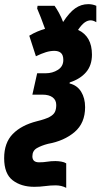

<svg xmlns="http://www.w3.org/2000/svg" viewBox="-80 -688 484 925"><path d="M239 217Q216 205 188 205Q163 205 137.5 208.5Q112 212 85 212Q22 212 -19 180.5Q-60 149 -60 74Q-60 0 -18.5 -42.5Q23 -85 98 -104Q139 -114 158.5 -124.5Q178 -135 184.5 -148.5Q191 -162 191 -182Q191 -206 173.5 -219Q156 -232 125 -232H76L99 -335H140Q173 -335 199 -351.5Q225 -368 225 -399Q225 -423 213.5 -433Q202 -443 182 -443Q162 -443 141 -436.5Q120 -430 93 -417L61 -516Q81 -528 100 -536Q119 -544 137 -549Q126 -580 117 -603Q108 -626 99 -647L101 -660H183Q193 -646 204.5 -625Q216 -604 224 -582Q254 -628 282.5 -648Q311 -668 345 -668Q366 -668 384 -660V-581Q369 -590 357 -590Q342 -590 327.5 -579.5Q313 -569 296 -544Q363 -513 363 -425Q363 -373 334.5 -340Q306 -307 256 -291L255 -286Q292 -277 311 -246Q330 -215 330 -172Q330 -95 279.5 -52Q229 -9 151 5Q120 13 98 25.5Q76 38 76 65Q76 94 108 94Q130 94 147.5 91Q165 88 187 88Q200 88 215 90.5Q230 93 239 99Z"/></svg>

Font: Noto Sans ExtraCondensed ExtraBold
Style: Italic
Weight: 800
Width: 2
Italic angle: -12°
Designer: Monotype Design Team
Foundry: Monotype Imaging Inc.
Version: Version 2.013; ttfautohint (v1.8.4.7-5d5b)